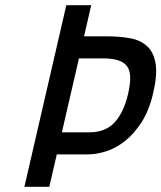

<svg xmlns="http://www.w3.org/2000/svg" viewBox="-20 -720 622 740"><path d="M198.9 -125H319.9C340.5 -125 363.2 -128.8 388 -136.5C412.8 -144.2 437 -157.2 460.5 -175.5C484.1 -193.8 505.7 -218.2 525.4 -248.5C545 -278.8 560.1 -316.7 570.6 -362C581.3 -408.7 584.4 -446.3 579.7 -475C574.9 -503.7 564.2 -525.8 547.5 -541.5C530.8 -557.2 509 -567.5 482.2 -572.5C455.3 -577.5 424.9 -580 390.9 -580H303.9L331.6 -700H235.6L74 0H170ZM284.3 -495H375.3C399.9 -495 420 -492.5 435.5 -487.5C451.1 -482.5 462.6 -474.7 470.1 -464C477.7 -453.3 481.6 -439.2 481.8 -421.5C482.1 -403.8 479.3 -382.7 473.6 -358C462.7 -310.7 445.5 -274.2 421.9 -248.5C398.3 -222.8 365.8 -210 324.5 -210H218.5Z"/></svg>

Font: Cabin Condensed
Style: Regular
Weight: 400
Italic angle: -13°
Designer: Pablo Impallari
Foundry: Pablo Impallari. www.impallari.com Igino Marini. www.ikern.com
Version: Version 1.006